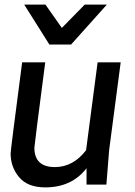

<svg xmlns="http://www.w3.org/2000/svg" viewBox="-20 -800 585 832"><path d="M23 0ZM176 12Q100 12 63 -32Q26 -76 26 -135Q26 -149 76 -530H176Q129 -170 129 -160Q129 -76 218 -76Q297 -76 353 -149L403 -530H503L453 -150L441 0H355V-71Q291 12 176 12ZM443 -607ZM288 -607H194L85 -780H177L248 -679L347 -780H443Z"/></svg>

Font: Tanohe Sans Medium
Style: Italic
Weight: 500
Designer: Village Type and Design LLC & Cristiano Sobral
Foundry: Cooper Hewitt Smithsonian Design Museum
Version: Version 1.00;September 29, 2021;FontCreator 13.0.0.2655 64-b